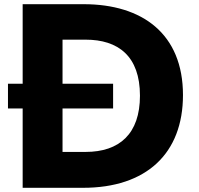

<svg xmlns="http://www.w3.org/2000/svg" viewBox="-20 -831 948 915"><path d="M852 -378C852 -670 658 -811 379 -811H88V-432H18V-314H88V64H376C677 64 852 -99 852 -378ZM647 -375C647 -193 549 -107 388 -107H278V-314H519V-432H278V-642H388C543 -642 647 -564 647 -375Z"/></svg>

Font: LINE Seed JP_OTF ExtraBold
Style: Regular
Weight: 800
Designer: LY Corporation & Fontrix & Fontworks
Version: Version 1.013